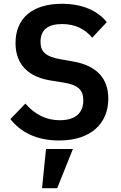

<svg xmlns="http://www.w3.org/2000/svg" viewBox="-20 -730 640 1014"><path d="M202 264H282L365 57H223ZM292 12C460 12 552 -78 552 -209C552 -313 494 -381 373 -404L300 -417C223 -430 194 -456 194 -509C194 -572 232 -603 308 -603C379 -603 430 -575 467 -531L544 -613C496 -673 416 -710 307 -710C154 -710 62 -636 62 -503C62 -406 112 -329 241 -306L315 -294C391 -282 420 -256 420 -200C420 -132 376 -95 296 -95C227 -95 166 -123 114 -183L35 -101C88 -33 172 12 292 12Z"/></svg>

Font: IBM Mono SemiBold
Style: Regular
Weight: 600
Monospace: yes
Designer: Mike Abbink, Paul van der Laan, Pieter van Rosmalen
Foundry: Bold Monday
Version: Version 2.3